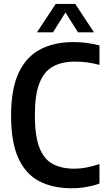

<svg xmlns="http://www.w3.org/2000/svg" viewBox="-20 -968 550 997"><path d="M352 9.5Q254 9.5 183.5 -27.2Q113 -64 75.2 -146.8Q37.5 -229.5 37.5 -368.5Q37.5 -504 76 -587.8Q114.5 -671.5 187 -710.5Q259.5 -749.5 361.5 -749.5Q432 -749.5 496.5 -732V-631Q463.5 -640 432.2 -644Q401 -648 368.5 -648Q301 -648 254.8 -622.5Q208.5 -597 184.8 -536.2Q161 -475.5 161 -370.5Q161 -262.5 184.5 -201.8Q208 -141 254 -116.5Q300 -92 366.5 -92Q397 -92 428.8 -98.2Q460.5 -104.5 496.5 -116V-15Q467.5 -4 429.5 2.8Q391.5 9.5 352 9.5ZM172 -800 269 -947.5H371L468 -800H385L320 -903L255 -800Z"/></svg>

Font: Encode Sans Condensed SemiBold
Style: Regular
Weight: 600
Width: 3
Designer: Multiple Designers
Foundry: Impallari Type
Version: Version 3.000; ttfautohint (v1.8.3) -l 8 -r 50 -G 200 -x 14 